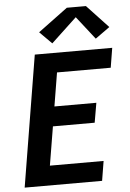

<svg xmlns="http://www.w3.org/2000/svg" viewBox="-63 -1026 726 1072"><g transform="rotate(-5 300.0 -490.0)"><path d="M31 0 152 -735H586L568 -625H267L236 -437H471L452 -327H218L182 -110H483L465 0ZM255 -789 187 -857 353 -980H460L580 -852L499 -794L398 -923Z"/></g></svg>

Font: Iosevka SS04 XBd Ex Obl
Style: Regular
Weight: 800
Width: 7
Italic angle: -9°
Monospace: yes
Designer: Belleve Invis
Foundry: Belleve Invis
Version: Version 19.0.0; ttfautohint (v1.8.4)